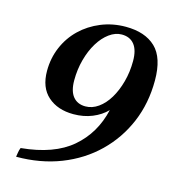

<svg xmlns="http://www.w3.org/2000/svg" viewBox="-108 -804 813 903"><g transform="rotate(15 298.5 -353.0)"><path d="M591 -506Q591 -395 551.5 -301.5Q512 -208 440 -138Q368 -68 269.5 -29.5Q171 9 53 9Q55 -2 56.5 -13Q58 -24 63 -36Q222 -51 308.5 -125Q395 -199 422 -317Q394 -288 352.5 -271Q311 -254 261 -254Q184 -254 136.5 -296Q89 -338 89 -419Q89 -481 112 -535Q135 -589 176.5 -629Q218 -669 274 -692Q330 -715 394 -715Q488 -715 539.5 -666Q591 -617 591 -506ZM468 -568Q468 -621 446.5 -648Q425 -675 385 -675Q354 -675 324.5 -653.5Q295 -632 272.5 -595Q250 -558 237 -510Q224 -462 224 -409Q224 -357 245.5 -330.5Q267 -304 306 -304Q339 -304 368.5 -325Q398 -346 420 -382.5Q442 -419 455 -467Q468 -515 468 -568Z"/></g></svg>

Font: Poltawski Nowy Medium
Style: Italic
Weight: 500
Italic angle: -12°
Version: Version 1.001;gftools[0.9.25]